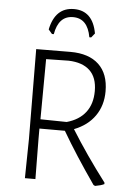

<svg xmlns="http://www.w3.org/2000/svg" viewBox="-58 -895 654 947"><g transform="rotate(5 269.0 -422.0)"><path d="M494 -12V-5Q478 3 449 8L441 4Q344 -135 277 -250H151V-197L153 0H101L104 -194L101 -639L271 -640Q362 -640 411 -594Q460 -548 460 -461Q460 -391 424 -339.5Q388 -288 321 -262Q396 -141 494 -12ZM152 -296 282 -294Q343 -311 375 -352.5Q407 -394 407 -458Q407 -525 370.5 -559.5Q334 -594 265 -596L154 -594ZM154 -741Q177 -852 270 -852Q363 -852 383 -741L366 -720H357Q341 -812 269 -812Q197 -812 181 -720H172Z"/></g></svg>

Font: Luna Sans Light
Style: Regular
Weight: 300
Designer: Juan Pablo del Peral
Foundry: Huerta Tipografica
Version: Version 2.001; ttfautohint (v1.5)